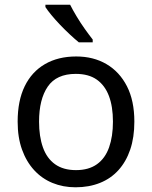

<svg xmlns="http://www.w3.org/2000/svg" viewBox="-20 -786 645 816"><path d="M551 -269Q551 -202 533.5 -150.5Q516 -99 483.5 -63Q451 -27 404.5 -8.5Q358 10 301 10Q248 10 203 -8.5Q158 -27 125 -63Q92 -99 73.5 -150.5Q55 -202 55 -269Q55 -358 85 -419.5Q115 -481 171 -513.5Q227 -546 304 -546Q377 -546 432.5 -513.5Q488 -481 519.5 -419.5Q551 -358 551 -269ZM146 -269Q146 -206 162.5 -159.5Q179 -113 214 -88Q249 -63 303 -63Q357 -63 392 -88Q427 -113 443.5 -159.5Q460 -206 460 -269Q460 -333 443 -378Q426 -423 391.5 -447.5Q357 -472 302 -472Q220 -472 183 -418Q146 -364 146 -269ZM278 -766Q289 -744 305.5 -716.5Q322 -689 340.5 -663Q359 -637 374 -618V-606H315Q298 -620 277 -639.5Q256 -659 235.5 -680.5Q215 -702 198.5 -722Q182 -742 173 -756V-766Z"/></svg>

Font: Noto Sans Myanmar
Style: Regular
Weight: 400
Designer: Monotype Design Team
Foundry: Monotype Imaging Inc.
Version: Version 2.107